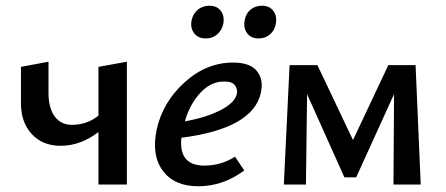

<svg xmlns="http://www.w3.org/2000/svg" viewBox="-20 -643 1554 669"><path d="M323 -410 422 -428V0H323V-183Q261 -135 191 -135Q129 -135 91 -175.5Q53 -216 53 -284V-410L149 -428V-319Q149 -267 170.5 -237.5Q192 -208 231 -208Q283 -208 323 -240Z M697 -509Q670 -509 656 -528Q642 -547 648 -574Q653 -596 669.5 -609.5Q686 -623 710 -623Q736 -623 749.5 -605Q763 -587 758 -560Q753 -537 736.5 -523Q720 -509 697 -509ZM893 -623Q919 -623 932.5 -605Q946 -587 941 -560Q937 -537 920.5 -523Q904 -509 881 -509Q854 -509 840.5 -528Q827 -547 833 -574Q837 -596 853 -609.5Q869 -623 893 -623ZM792 -425Q852 -425 875.5 -395Q899 -365 889 -320Q862 -195 612 -163Q602 -66 692 -66Q750 -66 799 -97L831 -49Q757 6 671 6Q587 6 547 -48.5Q507 -103 526 -192Q547 -287 623 -356Q699 -425 792 -425ZM805 -315Q809 -330 799.5 -344.5Q790 -359 761 -359Q714 -359 677.5 -319Q641 -279 624 -220Q700 -234 749 -259.5Q798 -285 805 -315Z M1446 0H1351L1353 -315L1221 -25H1180L1050 -315L1046 0H969L989 -416H1086L1210 -155L1333 -416H1428Z"/></svg>

Font: EauTestInfant Semibold
Style: Italic
Weight: 600
Italic angle: -12°
Designer: Christian Thalmann (Catharsis Fonts)
Version: Version 0.001;PS 000.001;hotconv 1.0.88;makeotf.lib2.5.64775